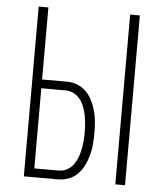

<svg xmlns="http://www.w3.org/2000/svg" viewBox="-53 -781 705 828"><g transform="rotate(5 300.0 -367.5)"><path d="M477 0V-735H519V0ZM81 0V-735H123V-423H229Q253 -423 275.5 -414.5Q298 -406 314.5 -389Q331 -372 341.5 -350.5Q352 -329 358 -306Q364 -283 366 -259Q368 -235 368 -212Q368 -188 366 -164.5Q364 -141 358 -118Q352 -95 341.5 -73Q331 -51 314.5 -34Q298 -17 275.5 -8.5Q253 0 229 0ZM123 -38H229Q248 -38 264.5 -47Q281 -56 292 -71Q303 -86 309.5 -103.5Q316 -121 319.5 -139Q323 -157 324.5 -175Q326 -193 326 -212Q326 -230 324.5 -248.5Q323 -267 319.5 -285Q316 -303 309.5 -320.5Q303 -338 292 -352.5Q281 -367 264.5 -376Q248 -385 229 -385H123Z"/></g></svg>

Font: Iosevka Curly XLtEx
Style: Regular
Weight: 200
Width: 7
Monospace: yes
Designer: Belleve Invis
Foundry: Belleve Invis
Version: Version 11.1.0; ttfautohint (v1.8.3)